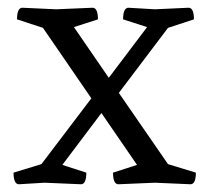

<svg xmlns="http://www.w3.org/2000/svg" viewBox="-20 -476 546 496"><path d="M171 -406 261 -275 360 -406 298 -426Q298 -456 312 -456L380 -452L467 -456Q481 -456 481 -426L414 -404L287 -236L414 -52L486 -30Q486 0 472 0L380 -4L286 0Q272 0 272 -30L334 -50L242 -184L141 -50L203 -30Q203 0 189 0L95 -4L29 0Q15 0 15 -30L87 -52L216 -222L91 -404L24 -426Q24 -456 38 -456L125 -452L219 -456Q233 -456 233 -426Z"/></svg>

Font: Mate
Style: Regular
Weight: 400
Designer: Eduardo Rodriguez Tunni
Foundry: Eduardo Rodriguez Tunni
Version: Version 1.002